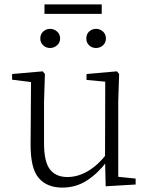

<svg xmlns="http://www.w3.org/2000/svg" viewBox="-20 -838 683 872"><path d="M207 -620Q190 -620 176.5 -632Q163 -644 163 -663Q163 -683 176.5 -695Q190 -707 207 -707Q225 -707 239 -695Q253 -683 253 -663Q253 -644 239 -632Q225 -620 207 -620ZM416 -620Q398 -620 385 -632Q372 -644 372 -663Q372 -683 385 -695Q398 -707 416 -707Q434 -707 447.5 -695Q461 -683 461 -663Q461 -644 447.5 -632Q434 -620 416 -620ZM182 -775V-818H442V-775ZM263 14Q193 14 155.5 -30Q118 -74 119 -185L121 -478L140 -463L35 -476V-502L174 -514L184 -502L180 -377V-188Q180 -103 207 -68.5Q234 -34 286 -34Q334 -34 379.5 -61Q425 -88 463 -137L482 -103H464Q425 -51 375 -18.5Q325 14 263 14ZM460 8 457 -116V-117L458 -467L373 -475V-502L511 -514L521 -502L517 -377V-35L596 -27V0Z"/></svg>

Font: Source Han Serif JP VF
Style: Regular
Weight: 250
Designer: Ryoko NISHIZUKA 西塚涼子 (kana & ideographs); Frank Grießhammer (Latin, Greek & Cyrillic); Wenlong ZHANG 张文龙 (bopomofo); San
Foundry: Adobe
Version: Version 2.001;hotconv 1.1.0;makeotfexe 2.6.0